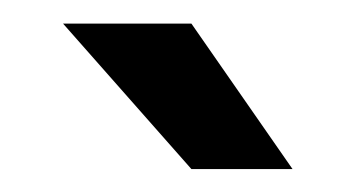

<svg xmlns="http://www.w3.org/2000/svg" viewBox="-20 -743 306 165"><path d="M144.5 -597.7H231.4L144.5 -722.7H34.2Z"/></svg>

Font: Giphurs SC
Style: Regular
Weight: 400
Version: Version 0.920